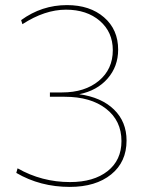

<svg xmlns="http://www.w3.org/2000/svg" viewBox="-20 -724 588 754"><path d="M254 10Q138 10 44 -45L49 -63Q144 -9 255 -9Q348 -9 402.5 -52Q457 -95 457 -170Q457 -250 396.5 -297Q336 -344 234 -344H176V-361H224Q313 -361 368 -406.5Q423 -452 423 -527Q423 -598 372 -642Q321 -686 239 -686Q156 -686 68 -629L63 -645Q144 -704 243 -704Q333 -704 388.5 -656Q444 -608 444 -529Q444 -463 402.5 -415.5Q361 -368 291 -354Q378 -342 427.5 -294Q477 -246 477 -172Q477 -88 416.5 -39Q356 10 254 10Z"/></svg>

Font: Cantarell Thin
Style: Regular
Weight: 100
Designer: Dave Crossland, Nikolaus Waxweiler, Florian Fecher, Jacques Le Bailly, Eben Sorkin, Alexei Vanyashin, Alexios Zavras, Em
Version: Version 0.303